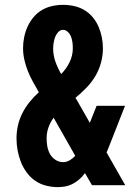

<svg xmlns="http://www.w3.org/2000/svg" viewBox="-20 -763 540 791"><path d="M219 8Q195 8 170.5 2Q146 -4 125.5 -18Q105 -32 90 -52.5Q75 -73 66 -96Q57 -119 52.5 -143.5Q48 -168 48 -192Q48 -220 54 -246.5Q60 -273 72.5 -297.5Q85 -322 102.5 -343.5Q120 -365 140 -383Q128 -404 116 -425.5Q104 -447 95 -469.5Q86 -492 80.5 -516Q75 -540 75 -565Q75 -587 79.5 -609.5Q84 -632 93.5 -653Q103 -674 118 -692Q133 -710 152.5 -721.5Q172 -733 194.5 -738Q217 -743 240 -743Q263 -743 285.5 -738Q308 -733 327.5 -721.5Q347 -710 362 -692Q377 -674 386 -653Q395 -632 399.5 -609.5Q404 -587 404 -564Q404 -534 396 -504.5Q388 -475 372.5 -449Q357 -423 335.5 -401Q314 -379 291 -360Q292 -358 293.5 -355.5Q295 -353 297 -350L350 -257L378 -327H495L431 -164Q428 -156 425 -149Q422 -142 419 -135L496 0H359L330 -50Q314 -27 289 -11Q264 5 235 7ZM232 -458Q253 -479 266.5 -506.5Q280 -534 280 -564Q280 -576 278.5 -588Q277 -600 273 -611Q269 -622 260 -631Q251 -640 240 -640Q228 -640 219.5 -630.5Q211 -621 207 -610Q203 -599 201 -587Q199 -575 199 -563Q199 -535 208.5 -508.5Q218 -482 232 -458ZM240 -95Q254 -95 267 -102.5Q280 -110 290 -121L201 -278Q187 -259 179.5 -237.5Q172 -216 172 -193Q172 -176 175 -159.5Q178 -143 186 -128.5Q194 -114 208.5 -104.5Q223 -95 240 -95Z"/></svg>

Font: Iosevka Term Curly Heavy
Style: Regular
Weight: 900
Designer: Belleve Invis
Foundry: Belleve Invis
Version: Version 32.3.0